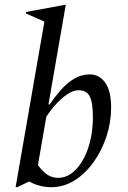

<svg xmlns="http://www.w3.org/2000/svg" viewBox="-20 -770 533 800"><path d="M194 10Q168 10 144 3.5Q120 -3 102 -14L51 10H45L165 -680L88 -714V-720L251 -750H254L182 -335H187Q208 -366 233 -394.5Q258 -423 288 -441.5Q318 -460 354 -460Q394 -460 418.5 -425.5Q443 -391 443 -322Q443 -260 423.5 -201Q404 -142 369.5 -94Q335 -46 290 -18Q245 10 194 10ZM307 -394Q279 -394 243 -364.5Q207 -335 173 -284L138 -82Q160 -53 179 -41Q198 -29 223 -29Q262 -29 295 -62.5Q328 -96 347.5 -153.5Q367 -211 367 -283Q367 -344 353.5 -369Q340 -394 307 -394Z"/></svg>

Font: Spectral
Style: Italic
Weight: 400
Italic angle: -10°
Designer: Jean-Baptiste Levee
Foundry: Production Type
Version: Version 2.001